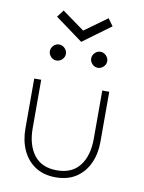

<svg xmlns="http://www.w3.org/2000/svg" viewBox="-85 -796 650 867"><g transform="rotate(10 240.5 -362.5)"><path d="M90.5 -189.5Q90.5 -111.5 125.8 -65.8Q161 -20 230.5 -20Q300 -20 335.2 -65.8Q370.5 -111.5 370.5 -189.5V-410.5H402.5V-181Q402.5 -126 382.5 -82.2Q362.5 -38.5 324.2 -13.2Q286 12 230.5 12Q175.5 12 137 -13.2Q98.5 -38.5 78.5 -82.2Q58.5 -126 58.5 -181V-410.5H90.5ZM332.5 -508Q317.5 -508 306.8 -519.2Q296 -530.5 296 -544.5Q296 -559 306.8 -570.2Q317.5 -581.5 332.5 -581.5Q347 -581.5 358.2 -570.5Q369.5 -559.5 369.5 -544.5Q369.5 -529.5 358.2 -518.8Q347 -508 332.5 -508ZM143 -508Q128 -508 117.2 -519.2Q106.5 -530.5 106.5 -544.5Q106.5 -559 117.2 -570.2Q128 -581.5 143 -581.5Q157.5 -581.5 168.8 -570.5Q180 -559.5 180 -544.5Q180 -529.5 168.8 -518.8Q157.5 -508 143 -508ZM238.5 -610.5 111.5 -703.5 136 -736 238.5 -662 342 -737 366 -704Z"/></g></svg>

Font: League Spartan Thin Thin
Style: Regular
Weight: 250
Version: Version 2.002